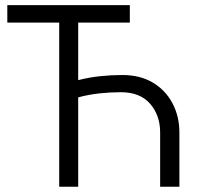

<svg xmlns="http://www.w3.org/2000/svg" viewBox="-20 -710 768 730"><path d="M7.8 -690.4H473.6V-624H277.3V-405.3Q319.3 -416 361.3 -420.4Q403.3 -424.8 445.3 -424.8Q512.7 -424.8 561 -396Q609.4 -367.2 635.7 -317.4Q662.1 -267.6 662.1 -206.1V0H588.9V-206.1Q588.9 -271.5 550.8 -315.4Q512.7 -359.4 439.5 -359.4Q399.4 -359.4 358.4 -355Q317.4 -350.6 277.3 -339.8V0H205.1V-624H7.8Z"/></svg>

Font: DINish
Style: Regular
Weight: 400
Designer: Bert Driehuis
Foundry: Playbeing
Version: Version 3.008; git-95204e4c-release